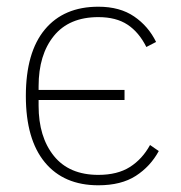

<svg xmlns="http://www.w3.org/2000/svg" viewBox="-20 -540 540 572"><path d="M273 12Q170 12 113.5 -56.5Q57 -125 57 -254Q57 -384 113.5 -452Q170 -520 273 -520Q337 -520 379.5 -491Q422 -462 445 -415L416 -400Q394 -444 360 -466.5Q326 -489 273 -489Q186 -489 140.5 -433Q95 -377 95 -283V-272H351V-242H95V-225Q95 -132 140.5 -75.5Q186 -19 273 -19Q330 -19 367 -42.5Q404 -66 427 -108L453 -90Q428 -44 384.5 -16Q341 12 273 12Z"/></svg>

Font: IBM Plex Sans ExtraLight
Style: Regular
Weight: 250
Designer: Mike Abbink, Paul van der Laan, Pieter van Rosmalen
Foundry: Bold Monday
Version: Version 3.201